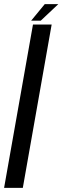

<svg xmlns="http://www.w3.org/2000/svg" viewBox="-34 -903 301 923"><path d="M-14.3 0H75.7L214.3 -785H124.5ZM115.6 -803.5H161.7L246.4 -883.2H181.2Z"/></svg>

Font: Anybody Thin Condensed
Style: Italic
Weight: 100
Width: 3
Italic angle: -10°
Version: Version 1.113;gftools[0.9.25]